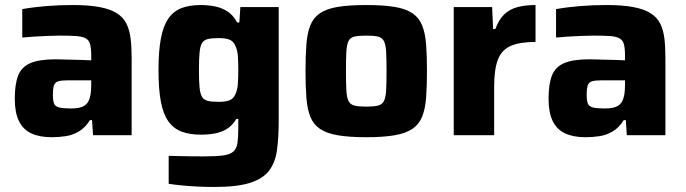

<svg xmlns="http://www.w3.org/2000/svg" viewBox="-20 -538 2730 764"><path d="M185.8 8Q137.5 8 104.8 -7.2Q72 -22.3 55.4 -56.2Q38.8 -90 38.8 -145Q38.8 -203.2 52.3 -237.5Q65.9 -271.9 101 -286.9Q136.2 -302 200.4 -302Q209.5 -302 225.8 -301.5Q242.2 -301 263.1 -300.5Q284.1 -300 304.8 -299.5Q325.6 -299 343 -298V-316.7Q343 -345.8 338.6 -361.8Q334.3 -377.9 321.4 -385.3Q308.6 -392.6 283.7 -394.5Q258.8 -396.3 217.7 -396.3Q195.4 -396.3 167.7 -395Q139.9 -393.7 113.5 -392.2Q87.1 -390.6 68.6 -388.6V-501.7Q110 -509.3 161.7 -513.6Q213.3 -518 269.6 -518Q333.6 -518 376.4 -509.8Q419.2 -501.7 445 -485.3Q470.8 -469 483.2 -443.8Q495.6 -418.7 499.7 -384.9Q503.8 -351.2 503.8 -308.2V0H350.2L346.2 -60H337.9Q319.2 -29.8 294 -15Q268.8 -0.1 241 3.9Q213.1 8 185.8 8ZM261.9 -106.4Q280.1 -106.4 293.4 -108.9Q306.6 -111.5 316.4 -118Q326.2 -124.5 331.6 -134.4Q337.4 -145.4 340.2 -161.3Q343 -177.3 343 -199.3V-218.4H250.3Q224.7 -218.4 211.8 -214.5Q198.9 -210.7 194.7 -198.2Q190.5 -185.6 190.5 -160.1Q190.5 -138.2 195 -126.3Q199.6 -114.5 215.1 -110.4Q230.6 -106.4 261.9 -106.4Z M832.1 206Q799.7 206 765.4 204.3Q731.1 202.6 701.3 199.6Q671.5 196.7 651.2 193.3V82Q672.1 82.6 695.8 83.2Q719.6 83.7 744.1 84Q768.7 84.3 790.7 84.3Q840.2 84.3 867.8 80.5Q895.4 76.8 908.5 65.2Q921.5 53.7 924.9 31.1Q928.2 8.6 928.2 -29.1V-64.7H920.5Q905.2 -39.2 883.6 -25.5Q861.9 -11.9 835.8 -7.1Q809.7 -2.2 779.6 -2.2Q734.1 -2.2 702 -14.5Q670 -26.8 649.6 -55.6Q629.3 -84.3 620 -134.1Q610.7 -183.9 610.7 -259.3Q610.7 -335.3 620.3 -385.4Q629.8 -435.5 650 -464.4Q670.1 -493.3 701.9 -505.7Q733.8 -518 778.9 -518Q807 -518 834.5 -512.7Q862.1 -507.4 885.4 -492.3Q908.6 -477.2 923.6 -448.5H932.4L936.4 -510H1089V-58.4Q1089 9 1082.2 58.9Q1075.5 108.8 1050.6 141.3Q1025.7 173.7 974.2 189.8Q922.6 206 832.1 206ZM850.4 -132.8Q878.9 -132.8 894.3 -139.4Q909.6 -145.9 916.7 -162.9Q924.4 -178.9 926.3 -202.3Q928.2 -225.7 928.2 -259Q928.2 -291.4 926.5 -315.1Q924.8 -338.8 917.2 -353.9Q910.1 -372.7 894.5 -379.6Q878.9 -386.4 850.4 -386.4Q823.1 -386.4 807.3 -382.7Q791.4 -379 783.9 -366.8Q776.5 -354.5 774.1 -328.9Q771.6 -303.4 771.6 -259Q771.6 -215.3 774.1 -190Q776.5 -164.7 783.9 -152.5Q791.4 -140.2 807.3 -136.5Q823.1 -132.8 850.4 -132.8Z M1437.1 8Q1368.7 8 1323.7 0.2Q1278.8 -7.6 1252.7 -25.6Q1226.6 -43.6 1214.7 -73.8Q1202.7 -104 1199.2 -148.8Q1195.7 -193.6 1195.7 -255.6Q1195.7 -317.6 1199.2 -362.1Q1202.7 -406.6 1214.7 -436.8Q1226.6 -467 1252.7 -485Q1278.8 -503 1323.7 -510.5Q1368.7 -518 1437.1 -518Q1505.6 -518 1550.6 -510.5Q1595.5 -503 1621.6 -485Q1647.7 -467 1659.8 -436.8Q1672 -406.6 1675.5 -362.1Q1679 -317.6 1679 -255.6Q1679 -193.6 1675.5 -148.8Q1672 -104 1659.8 -73.8Q1647.7 -43.6 1621.6 -25.6Q1595.5 -7.6 1550.6 0.2Q1505.6 8 1437.1 8ZM1437.1 -113.7Q1467.3 -113.7 1484 -117.9Q1500.7 -122.1 1507.8 -136.2Q1514.9 -150.3 1516.5 -179Q1518.1 -207.6 1518.1 -255.6Q1518.1 -303.9 1516.5 -332.1Q1514.9 -360.2 1507.8 -374.4Q1500.7 -388.5 1484 -392.4Q1467.3 -396.3 1437.1 -396.3Q1407 -396.3 1390.3 -392.4Q1373.6 -388.5 1366.7 -374.4Q1359.8 -360.2 1358.2 -332.1Q1356.6 -303.9 1356.6 -255.6Q1356.6 -207.6 1358.2 -179Q1359.8 -150.3 1366.7 -136.2Q1373.6 -122.1 1390.3 -117.9Q1407 -113.7 1437.1 -113.7Z M1785.5 0V-510H1938.2L1942.2 -422.7H1951.1Q1964.9 -460.4 1986.6 -481Q2008.3 -501.6 2039.3 -509.8Q2070.3 -518 2110.9 -518V-371.1Q2047.9 -371.1 2011.8 -355.1Q1975.8 -339.1 1961.1 -300.4Q1946.3 -261.6 1946.3 -192.5V0Z M2309.8 8Q2261.5 8 2228.8 -7.2Q2196 -22.3 2179.4 -56.2Q2162.8 -90 2162.8 -145Q2162.8 -203.2 2176.3 -237.5Q2189.9 -271.9 2225 -286.9Q2260.2 -302 2324.4 -302Q2333.5 -302 2349.8 -301.5Q2366.2 -301 2387.1 -300.5Q2408.1 -300 2428.8 -299.5Q2449.6 -299 2467 -298V-316.7Q2467 -345.8 2462.6 -361.8Q2458.3 -377.9 2445.4 -385.3Q2432.6 -392.6 2407.7 -394.5Q2382.8 -396.3 2341.7 -396.3Q2319.4 -396.3 2291.7 -395Q2263.9 -393.7 2237.5 -392.2Q2211.1 -390.6 2192.6 -388.6V-501.7Q2234 -509.3 2285.7 -513.6Q2337.3 -518 2393.6 -518Q2457.6 -518 2500.4 -509.8Q2543.2 -501.7 2569 -485.3Q2594.8 -469 2607.2 -443.8Q2619.6 -418.7 2623.7 -384.9Q2627.8 -351.2 2627.8 -308.2V0H2474.2L2470.2 -60H2461.9Q2443.2 -29.8 2418 -15Q2392.8 -0.1 2365 3.9Q2337.1 8 2309.8 8ZM2385.9 -106.4Q2404.1 -106.4 2417.4 -108.9Q2430.6 -111.5 2440.4 -118Q2450.2 -124.5 2455.6 -134.4Q2461.4 -145.4 2464.2 -161.3Q2467 -177.3 2467 -199.3V-218.4H2374.3Q2348.7 -218.4 2335.8 -214.5Q2322.9 -210.7 2318.7 -198.2Q2314.5 -185.6 2314.5 -160.1Q2314.5 -138.2 2319 -126.3Q2323.6 -114.5 2339.1 -110.4Q2354.6 -106.4 2385.9 -106.4Z"/></svg>

Font: Saira Thin
Style: Regular
Weight: 100
Designer: Hector Gatti with collaboration of the Omnibus-Type team
Foundry: Omnibus-Type
Version: Version 1.101